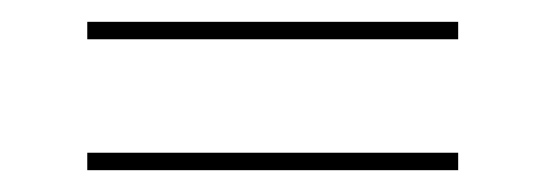

<svg xmlns="http://www.w3.org/2000/svg" viewBox="-20 -388 500 176"><path d="M60 -232V-248H400V-232ZM60 -352V-368H400V-352Z"/></svg>

Font: Kalnia Thin Thin
Style: Regular
Weight: 250
Version: Version 1.105